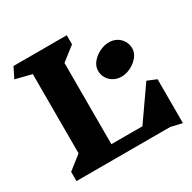

<svg xmlns="http://www.w3.org/2000/svg" viewBox="-175 -959 1150 1152"><g transform="rotate(-30 400.0 -383.5)"><path d="M693 1H44V-63L138 -137V-686L26 -714L62 -786H431V-723L336 -649V-86H551L708 -311L771 -285V19ZM732 -521Q732 -491 710.5 -464.5Q689 -438 656.5 -422Q624 -406 594 -406Q548 -406 517.5 -435Q487 -464 487 -507Q487 -538 508.5 -564.5Q530 -591 563 -607Q596 -623 626 -623Q673 -623 702.5 -593.5Q732 -564 732 -521Z"/></g></svg>

Font: Inknut Antiqua ExtraBold
Style: Regular
Weight: 800
Designer: Claus Eggers Sørensen
Foundry: Claus Eggers Sørensen
Version: Version 1.003; ttfautohint (v1.8.2) -l 8 -r 50 -G 200 -x 14 